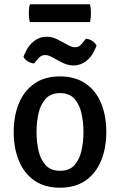

<svg xmlns="http://www.w3.org/2000/svg" viewBox="-20 -863 560 896"><path d="M476 -247Q476 -170.5 451.2 -111.8Q426.5 -53 378.5 -20Q330.5 13 259.5 13Q188.5 13 140.5 -20.5Q92.5 -54 68.2 -112.8Q44 -171.5 44 -247Q44 -323 68.5 -381.5Q93 -440 141 -473.2Q189 -506.5 259.5 -506.5Q331 -506.5 379.2 -473.2Q427.5 -440 451.8 -381.5Q476 -323 476 -247ZM150.5 -247Q150.5 -200.5 160 -159Q169.5 -117.5 193.5 -91.8Q217.5 -66 260.5 -66Q303.5 -66 327 -91.8Q350.5 -117.5 360 -159Q369.5 -200.5 369.5 -247Q369.5 -293.5 360 -335Q350.5 -376.5 327 -402.5Q303.5 -428.5 260.5 -428.5Q217.5 -428.5 193.5 -402.5Q169.5 -376.5 160 -335Q150.5 -293.5 150.5 -247ZM323 -557.5Q306.5 -557.5 292 -562.2Q277.5 -567 267 -572.5L223.5 -596Q218.5 -599 209.8 -602.5Q201 -606 191 -606Q175.5 -606 166 -597.2Q156.5 -588.5 151 -581.5L139.5 -567Q124.5 -567.5 109.8 -576.5Q95 -585.5 89.5 -599L98.5 -618.5Q113 -651.5 139 -671.5Q165 -691.5 197.5 -691.5Q215 -691.5 229.5 -686.5Q244 -681.5 253.5 -676.5L297 -653Q302.5 -650.5 311.2 -646.5Q320 -642.5 330.5 -642.5Q344.5 -642.5 353.5 -650.5Q362.5 -658.5 369 -667.5L380.5 -682Q395.5 -681.5 410 -672.5Q424.5 -663.5 430.5 -649.5L422 -630Q406.5 -595.5 380.2 -576.5Q354 -557.5 323 -557.5ZM119.5 -760Q116.5 -770 115.5 -779.2Q114.5 -788.5 114.5 -800.5Q114.5 -813 115.5 -822.5Q116.5 -832 119.5 -843H400Q402.5 -832 403.5 -823.2Q404.5 -814.5 404.5 -801Q404.5 -789 403.5 -779.5Q402.5 -770 400 -760Z"/></svg>

Font: Signika Light
Style: Regular
Weight: 400
Version: Version 2.003;gftools[0.9.32]